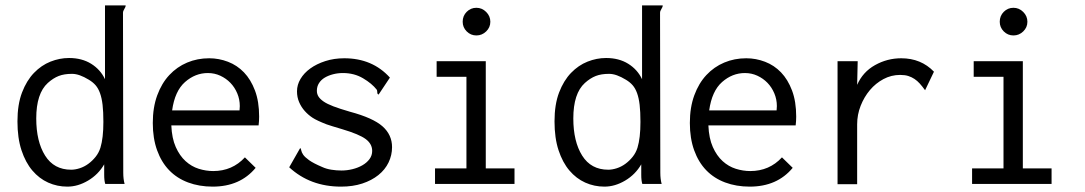

<svg xmlns="http://www.w3.org/2000/svg" viewBox="-20 -685 4040 715"><path d="M371 -390V-665H448Q448 -659 443 -651.5Q438 -644 438 -637L439 -42Q439 -18 444 0H372Q368 -12 368 -34V-73Q346 -35 308 -12.5Q270 10 231 10Q193 10 159.5 -5Q126 -20 100.5 -50Q75 -80 60 -125.5Q45 -171 45 -233Q45 -296 62 -340.5Q79 -385 106.5 -413.5Q134 -442 168 -455.5Q202 -469 237 -469Q285 -469 319.5 -447.5Q354 -426 371 -390ZM158 -376Q115 -337 115 -244Q115 -158 148 -105.5Q181 -53 245 -53Q260 -53 277 -58.5Q294 -64 309 -75Q324 -86 336 -101Q348 -116 354 -135Q365 -171 365 -231Q365 -269 362 -294.5Q359 -320 352.5 -338Q346 -356 336 -367.5Q326 -379 311 -388Q293 -399 277.5 -404.5Q262 -410 248 -410Q219 -410 198.5 -402Q178 -394 158 -376Z M759 -468Q795 -468 829 -455Q863 -442 888.5 -415.5Q914 -389 929.5 -348Q945 -307 945 -251Q945 -243 944.5 -234.5Q944 -226 943 -218H618Q620 -170 634.5 -137.5Q649 -105 671 -85Q693 -65 720 -56.5Q747 -48 774 -48Q845 -48 892 -99L932 -60Q874 10 772 10Q722 10 680.5 -5.5Q639 -21 610 -51Q581 -81 565 -125.5Q549 -170 549 -227Q549 -285 565.5 -330Q582 -375 610.5 -405.5Q639 -436 677 -452Q715 -468 759 -468ZM621 -274H872Q872 -278 872.5 -281.5Q873 -285 873 -290Q873 -315 863.5 -337.5Q854 -360 838 -376.5Q822 -393 800.5 -403Q779 -413 754 -413Q707 -413 669 -379.5Q631 -346 621 -274Z M1432 -396 1390 -333Q1385 -334 1385 -341Q1385 -348 1383 -351Q1365 -374 1332 -393.5Q1299 -413 1257 -413Q1238 -413 1220.5 -408.5Q1203 -404 1189.5 -396Q1176 -388 1168 -375.5Q1160 -363 1160 -347Q1160 -335 1166 -325.5Q1172 -316 1185 -307Q1198 -298 1221.5 -289Q1245 -280 1283 -269Q1369 -246 1404.5 -214.5Q1440 -183 1440 -137Q1440 -107 1427 -80Q1414 -53 1389 -33Q1364 -13 1329 -1.5Q1294 10 1250 10Q1135 10 1057 -62L1098 -134Q1101 -131 1102 -124.5Q1103 -118 1109 -109Q1115 -100 1131 -88.5Q1147 -77 1180 -63Q1195 -56 1214 -53Q1233 -50 1252 -50Q1272 -50 1292.5 -55Q1313 -60 1329.5 -69.5Q1346 -79 1356 -92.5Q1366 -106 1366 -123Q1366 -149 1342 -167Q1318 -185 1254 -204Q1210 -217 1196 -222Q1160 -236 1144 -246.5Q1128 -257 1115 -271.5Q1102 -286 1094 -304.5Q1086 -323 1086 -345Q1086 -369 1099 -391Q1112 -413 1135.5 -430Q1159 -447 1191.5 -457.5Q1224 -468 1262 -468Q1367 -468 1432 -396Z M1606 -457H1789V-58H1896V0H1600V-58H1717V-399H1606ZM1718 -641Q1733 -656 1754 -656Q1775 -656 1790.5 -640.5Q1806 -625 1806 -604Q1806 -583 1790.5 -568Q1775 -553 1754 -553Q1733 -553 1718 -568Q1703 -583 1703 -604Q1703 -626 1718 -641Z M2371 -390V-665H2448Q2448 -659 2443 -651.5Q2438 -644 2438 -637L2439 -42Q2439 -18 2444 0H2372Q2368 -12 2368 -34V-73Q2346 -35 2308 -12.5Q2270 10 2231 10Q2193 10 2159.5 -5Q2126 -20 2100.5 -50Q2075 -80 2060 -125.5Q2045 -171 2045 -233Q2045 -296 2062 -340.5Q2079 -385 2106.5 -413.5Q2134 -442 2168 -455.5Q2202 -469 2237 -469Q2285 -469 2319.5 -447.5Q2354 -426 2371 -390ZM2158 -376Q2115 -337 2115 -244Q2115 -158 2148 -105.5Q2181 -53 2245 -53Q2260 -53 2277 -58.5Q2294 -64 2309 -75Q2324 -86 2336 -101Q2348 -116 2354 -135Q2365 -171 2365 -231Q2365 -269 2362 -294.5Q2359 -320 2352.5 -338Q2346 -356 2336 -367.5Q2326 -379 2311 -388Q2293 -399 2277.5 -404.5Q2262 -410 2248 -410Q2219 -410 2198.5 -402Q2178 -394 2158 -376Z M2759 -468Q2795 -468 2829 -455Q2863 -442 2888.5 -415.5Q2914 -389 2929.5 -348Q2945 -307 2945 -251Q2945 -243 2944.5 -234.5Q2944 -226 2943 -218H2618Q2620 -170 2634.5 -137.5Q2649 -105 2671 -85Q2693 -65 2720 -56.5Q2747 -48 2774 -48Q2845 -48 2892 -99L2932 -60Q2874 10 2772 10Q2722 10 2680.5 -5.5Q2639 -21 2610 -51Q2581 -81 2565 -125.5Q2549 -170 2549 -227Q2549 -285 2565.5 -330Q2582 -375 2610.5 -405.5Q2639 -436 2677 -452Q2715 -468 2759 -468ZM2621 -274H2872Q2872 -278 2872.5 -281.5Q2873 -285 2873 -290Q2873 -315 2863.5 -337.5Q2854 -360 2838 -376.5Q2822 -393 2800.5 -403Q2779 -413 2754 -413Q2707 -413 2669 -379.5Q2631 -346 2621 -274Z M3099 -457H3174L3172 -369Q3193 -417 3238.5 -442.5Q3284 -468 3336 -468Q3410 -468 3458 -418L3425 -349Q3414 -364 3405 -374Q3396 -384 3385.5 -391Q3375 -398 3362.5 -402Q3350 -406 3332 -406Q3299 -406 3270 -390.5Q3241 -375 3219.5 -349.5Q3198 -324 3185 -291Q3172 -258 3172 -222V1H3099Z M3606 -457H3789V-58H3896V0H3600V-58H3717V-399H3606ZM3718 -641Q3733 -656 3754 -656Q3775 -656 3790.5 -640.5Q3806 -625 3806 -604Q3806 -583 3790.5 -568Q3775 -553 3754 -553Q3733 -553 3718 -568Q3703 -583 3703 -604Q3703 -626 3718 -641Z"/></svg>

Font: InconsolataGo
Style: Regular
Weight: 400
Designer: Raph Levien, Kirill Tkachev
Foundry: Cyreal
Version: Version 1.013